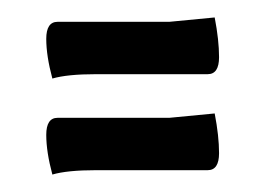

<svg xmlns="http://www.w3.org/2000/svg" viewBox="-20 -415 304 220"><path d="M90 -220Q57 -220 40 -215Q33 -241 33 -260.5Q33 -280 46 -280H174L226 -285Q231 -259 231 -239.5Q231 -220 218 -220ZM90 -330Q57 -330 40 -325Q33 -351 33 -370.5Q33 -390 46 -390H174L226 -395Q231 -369 231 -349.5Q231 -330 218 -330Z"/></svg>

Font: Medula One
Style: Regular
Weight: 400
Designer: Luciano Vergara
Foundry: Luciano Vergara
Version: Version 1.002